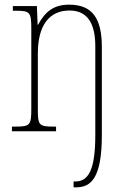

<svg xmlns="http://www.w3.org/2000/svg" viewBox="-20 -562 541 822"><path d="M295 240H306C370 240 416 200 416 16V-361C416 -485 374 -542 276 -542C208 -542 172 -510 143 -456H141L138 -536H35V-516H47C107 -516 114 -511 114 -441V-95C114 -25 108 -20 44 -20H31V0H220V-20H211C147 -20 142 -25 142 -95V-333C142 -454 191 -517 278 -517C358 -517 388 -456 388 -364V16C388 169 357 215 302 215H295Z"/></svg>

Font: Noto Serif Myanmar Condensed Thin
Style: Regular
Weight: 100
Width: 3
Designer: Ben Mitchell and the Monotype Design Team
Foundry: Monotype Imaging Inc.
Version: Version 2.106